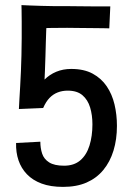

<svg xmlns="http://www.w3.org/2000/svg" viewBox="-20 -722 516 752"><path d="M227 10Q178 10 143 -3Q108 -16 85.5 -39.5Q63 -63 52.5 -94Q42 -125 43 -162L138 -167Q138 -142 145 -120.5Q152 -99 172.5 -86Q193 -73 231 -73Q270 -73 294.5 -94Q319 -115 330.5 -152Q342 -189 342 -235Q342 -271 333 -301Q324 -331 303 -349Q282 -367 245 -367Q224 -367 206 -360Q188 -353 174 -338.5Q160 -324 149 -299L120 -362Q133 -389 153.5 -409.5Q174 -430 200.5 -441Q227 -452 259 -452Q309 -452 343 -433.5Q377 -415 398 -384Q419 -353 428.5 -313Q438 -273 438 -229Q438 -176 424.5 -132Q411 -88 384.5 -56Q358 -24 319 -7Q280 10 227 10ZM149 -299 54 -295Q55 -310 56 -332.5Q57 -355 59 -384Q61 -413 62 -444Q63 -475 64 -505Q65 -537 65 -572Q65 -607 65 -637Q65 -667 64.5 -685Q64 -703 64 -702L166 -696Q164 -668 163 -645.5Q162 -623 161 -601.5Q160 -580 159.5 -556Q159 -532 158 -502Q157 -473 156 -444.5Q155 -416 153.5 -389Q152 -362 151 -339.5Q150 -317 149 -299ZM91 -610 64 -702Q78 -701 98.5 -700.5Q119 -700 143 -699Q167 -698 192 -698Q217 -698 241 -698Q260 -698 287.5 -697.5Q315 -697 342 -697Q369 -697 388.5 -697Q408 -697 412 -697L408 -611Q404 -611 385 -611.5Q366 -612 339.5 -612Q313 -612 287 -612.5Q261 -613 243 -613Q209 -613 180.5 -612.5Q152 -612 132 -611.5Q112 -611 101.5 -610.5Q91 -610 91 -610Z"/></svg>

Font: Truculenta SemiBold
Style: Regular
Weight: 600
Version: Version 1.002